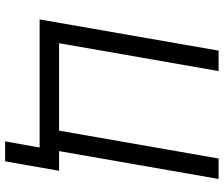

<svg xmlns="http://www.w3.org/2000/svg" viewBox="-82 -658 875 751"><g transform="rotate(90 355.5 -282.5)"><path d="M648 -76H571L680 -700H600L491 -76H149L258 -700H178L56 0H557L533 135H611Z"/></g></svg>

Font: Fixel Display 20240404
Style: Italic
Weight: 400
Italic angle: -10°
Designer: AlfaBravo + MacPaw
Foundry: Kyrylo Tkachov, Marchela Mozhyna, Serhii Makarenko, Maria Weinstein, Zakhar Kryvoshyya
Version: Version 1.211;Glyphs 3.2 (3225)